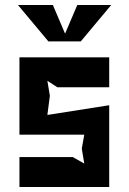

<svg xmlns="http://www.w3.org/2000/svg" viewBox="-20 -750 516 770"><path d="M58 0H418V-328L170 -289L180 -366L170 -426L210 -400H418V-520H58V-210H318L308 -154L318 -94L272 -120H58ZM52 -730 174 -584H304L426 -730H290L241 -615L192 -730Z"/></svg>

Font: Pescante Normal
Style: Regular
Weight: 400
Designer: Ariel Martín Pérez
Foundry: Tunera Type Foundry
Version: Version 1.000;FEAKit 1.0